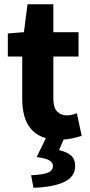

<svg xmlns="http://www.w3.org/2000/svg" viewBox="-20 -648 423 907"><path d="M256 12Q210 12 177.5 -2Q145 -16 124.5 -41Q104 -66 94.5 -101.5Q85 -137 85 -180V-381H17V-490L93 -496L110 -628H232V-496H351V-381H232V-182Q232 -140 249.5 -121.5Q267 -103 296 -103Q308 -103 320.5 -106Q333 -109 343 -113L366 -6Q346 0 319 6Q292 12 256 12ZM138 239 127 180Q186 177 208 167Q230 157 230 136Q230 121 214.5 110.5Q199 100 153 94L201 -4H287L259 61Q297 70 316 87Q335 104 335 136Q335 187 283.5 211.5Q232 236 138 239Z"/></svg>

Font: TT Toshiba Sans
Style: Bold
Weight: 700
Designer: Paul D. Hunt
Foundry: Toshiba Corporation
Version: Version 2.020;PS 2.000;hotconv 1.0.86;makeotf.lib2.5.63406